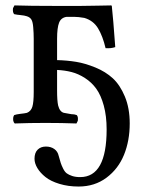

<svg xmlns="http://www.w3.org/2000/svg" viewBox="-20 -452 551 706"><path d="M104 -113.8V-309.1Q104 -329.6 102.1 -352.1Q100.6 -371.1 95.7 -379.6Q90.8 -388.2 79.1 -392.1Q71.8 -395 51.8 -397Q46.9 -397 32.2 -399.9Q25.9 -406.2 27.8 -421.9Q32.7 -431.6 33.2 -432.1Q86.4 -430.2 191.9 -430.2H272.9Q293.5 -430.2 341.1 -431.2Q388.7 -432.1 389.2 -432.1L391.1 -430.2Q396 -387.2 403.8 -278.8Q388.2 -273.4 368.2 -274.9Q357.9 -318.8 340.6 -347.7Q323.2 -376.5 290 -386.2Q267.6 -390.1 252 -390.1H225.1Q204.6 -387.2 197.3 -368.7Q189.9 -350.1 189.9 -309.1V-231Q227.1 -230 260 -224.6Q293 -219.2 330.6 -203.9Q368.2 -188.5 394.8 -164.1Q421.4 -139.6 439.2 -96.9Q457 -54.2 457 2Q457 65.4 436 117.2Q415 168.9 371.6 201.4Q328.1 233.9 269 233.9Q230.5 233.9 198.5 224.1Q166.5 214.4 147.2 199Q127.9 183.6 117.4 166Q106.9 148.4 106.9 131.8Q106.9 109.9 118.4 98.4Q129.9 86.9 148.9 86.9Q167 86.9 179.7 95.9Q192.4 105 195.8 121.1Q200.7 138.7 203.4 147.2Q206.1 155.8 212.2 168Q218.3 180.2 225.6 185.5Q232.9 190.9 245.4 195.1Q257.8 199.2 274.9 199.2Q372.1 199.2 372.1 23.9Q372.1 -25.4 361.6 -63.7Q351.1 -102.1 334 -125.7Q316.9 -149.4 292.5 -165Q268.1 -180.7 243.4 -187Q218.8 -193.4 189.9 -194.8V-119.1Q189.9 -81.5 193.8 -64Q199.7 -41 214.8 -37.1Q215.8 -36.6 242.2 -32.2Q253.9 -32.2 262.2 -28.8Q268.1 -22.9 266.1 -7.8L261.2 2Q207.5 0 147 0Q87.9 0 34.2 2Q30.8 -0.5 28.8 -7.8Q26.9 -21.5 32.2 -28.8Q40.5 -31.7 53.2 -33.2Q71.8 -35.2 79.1 -37.1Q93.8 -43 98.9 -59.3Q104 -75.7 104 -113.8Z"/></svg>

Font: Common Serif News
Style: Regular
Weight: 450
Designer: Philipp H. Poll, Khaled Hosny
Foundry: Stefan Peev, Context Ltd.
Version: Version 1.026